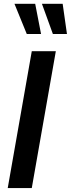

<svg xmlns="http://www.w3.org/2000/svg" viewBox="-20 -962 362 982"><path d="M19.5 0 142.5 -700H265.5L142.5 0ZM117 -788 54 -942.5H160L190 -788ZM250.5 -788 194.5 -942.5H300.5L322.5 -788Z"/></svg>

Font: Cabin Condensed
Style: Bold Italic
Weight: 700
Width: 3
Italic angle: -10°
Designer: Pablo Impallari
Foundry: Pablo Impallari. http://www.impallari.com Igino Marini. http://www.ikern.com
Version: Version 3.001; ttfautohint (v1.8.3)